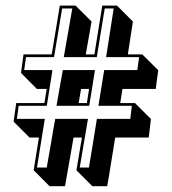

<svg xmlns="http://www.w3.org/2000/svg" viewBox="-20 -619 610 682"><path d="M259.3 -252.9H288.6L296.4 -303.2H268.1Q265.1 -284.2 259.3 -252.9ZM434.1 -425.8H485.4L542 -369.6L533.2 -303.2H415L407.2 -252.9H459.5L516.1 -196.3L508.3 -130.4H389.2Q384.8 -103.5 376.5 -52.2Q366.7 10.7 360.8 42.5H308.1L251.5 -14.2L271 -130.4H241.2Q236.3 -102.5 227.1 -49.3Q216.8 11.2 210.9 42.5H156.2L99.6 -14.2L118.2 -130.4H85L28.3 -187L37.6 -252.9H137.7Q139.6 -264.2 143.1 -286.1Q145 -297.9 146 -303.2H110.8L54.7 -359.9L63.5 -425.8H163.6Q168.5 -454.6 178.2 -512.7Q188 -570.3 192.4 -599.1H248.5L305.2 -542.5L284.7 -425.8H315.4Q320.3 -455.1 329.3 -512.7Q338.4 -570.3 343.3 -599.1H395.5L452.1 -542.5ZM350.1 -370.1H467.8L474.1 -416H356.9L383.8 -588.9H352.1Q347.7 -563.5 339.4 -512.2Q330.1 -453.6 325.2 -424.3L323.7 -416H206.5L236.8 -588.9H200.7Q196.3 -563.5 188 -512.2Q178.2 -453.1 173.3 -424.3L171.9 -416H72.3L65.9 -370.1H166L164.6 -358.9Q162.6 -344.2 147.5 -251.5L146 -243.2H46.4L40 -196.8H139.2L111.3 -23.9H146Q151.4 -51.8 160.6 -106.9Q169.4 -161.1 174.8 -189L176.3 -196.8H292.5L263.2 -23.9H295.9Q300.8 -52.7 310.1 -109.9Q318.4 -162.1 322.8 -188.5L324.2 -196.8H442.9L448.2 -243.2H329.6ZM296.9 -243.2H180.7L182.6 -254.4Q185.5 -272.9 192.1 -308.3Q198.7 -343.8 201.7 -361.8L203.1 -370.1H317.4Z"/></svg>

Font: Linux Biolinum Shadow O
Style: Bold
Weight: 700
Designer: Philipp H. Poll
Foundry: Philipp H. Poll
Version: Version 0.9.2